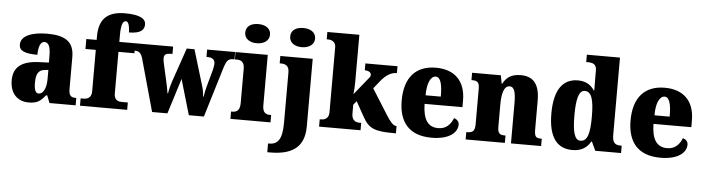

<svg xmlns="http://www.w3.org/2000/svg" viewBox="-55 -1035 5633 1536"><g transform="rotate(5 2761.0 -267.5)"><path d="M187 10C254 10 280 -7 322 -59H332L355 0H565V-59H561C519 -59 505 -75 505 -129V-382C505 -506 433 -551 289 -551C174 -551 78 -520 78 -445C78 -395 125 -376 225 -376C225 -447 244 -483 273 -483C306 -483 322 -449 322 -375V-322L246 -319C107 -314 38 -264 38 -155C38 -43 105 10 187 10ZM261 -68C236 -68 225 -98 225 -151C225 -220 242 -255 294 -260L323 -263V-191C323 -117 299 -68 261 -68Z M600 0H979V-59H928C907 -59 869 -66 869 -120V-456H997V-536H869V-589C869 -679 884 -705 908 -705C934 -705 939 -646 939 -618C1040 -618 1062 -654 1062 -694C1062 -727 1035 -768 896 -768C742 -768 687 -692 687 -565V-536H604V-456H687V-120C687 -66 644 -59 627 -59H600Z M1061 -424 1179 0H1302L1391 -284L1474 0H1595L1716 -399C1736 -462 1750 -477 1787 -477H1799V-536H1574V-477H1580C1621 -477 1642 -462 1642 -428C1642 -417 1638 -395 1634 -378L1596 -240C1588 -211 1584 -189 1579 -158H1575C1574 -179 1569 -211 1562 -235L1473 -530H1411L1316 -254C1307 -227 1297 -190 1293 -159H1289C1285 -189 1275 -235 1264 -283L1240 -390C1237 -405 1233 -424 1233 -435C1233 -468 1251 -477 1289 -477H1301V-536H991V-477H995C1031 -477 1047 -466 1061 -424Z M1965 -621C2019 -621 2065 -648 2065 -698C2065 -751 2019 -775 1965 -775C1909 -775 1866 -751 1866 -698C1866 -648 1909 -621 1965 -621ZM1808 0H2130V-59H2120C2085 -59 2061 -75 2061 -130V-536H1802V-477H1819C1853 -477 1879 -461 1879 -410V-133C1879 -76 1855 -59 1819 -59H1808Z M2327 -621C2380 -621 2427 -648 2427 -698C2427 -751 2380 -775 2327 -775C2270 -775 2227 -751 2227 -698C2227 -648 2270 -621 2327 -621ZM2125 240H2147C2307 240 2422 187 2422 8V-536H2162V-477H2166C2205 -477 2238 -468 2238 -411V-6C2238 129 2202 170 2132 170H2125Z M2520 0H2853V-59H2835C2819 -59 2777 -67 2777 -124V-198L2802 -229L2870 -107C2920 -19 2965 0 3124 0H3137V-59H3133C3110 -59 3085 -88 3050 -144L2925 -343L2971 -401C3019 -460 3060 -481 3103 -481V-536H2845V-481C2876 -481 2896 -467 2896 -450C2896 -446 2897 -437 2888 -427L2771 -282C2774 -299 2777 -345 2777 -379V-760H2520V-701H2534C2549 -701 2593 -694 2593 -644V-120C2593 -66 2550 -59 2534 -59H2520Z M3423 10C3574 10 3631 -55 3631 -113C3631 -138 3613 -155 3590 -162C3569 -110 3534 -71 3470 -71C3389 -71 3347 -128 3345 -255H3649V-309C3649 -467 3559 -551 3411 -551C3252 -551 3160 -454 3160 -266C3160 -91 3245 10 3423 10ZM3469 -324H3347C3347 -425 3376 -480 3416 -480C3453 -480 3470 -424 3469 -324Z M3697 0H4012V-59H4008C3967 -59 3949 -69 3949 -124V-303C3949 -382 3963 -454 4011 -454C4051 -454 4061 -405 4061 -320V0H4303V-59H4299C4257 -59 4244 -68 4244 -129V-359C4244 -493 4192 -551 4092 -551C4009 -551 3973 -514 3950 -470H3945L3933 -536H3702V-477H3706C3747 -477 3766 -468 3766 -413V-127C3766 -68 3743 -59 3701 -59H3697Z M4554 10C4627 10 4672 -21 4700 -71H4705L4738 0H4945V-59H4937C4891 -59 4870 -77 4870 -140V-760H4604V-701H4612C4653 -701 4687 -694 4687 -642V-593C4687 -554 4687 -510 4688 -480H4684C4657 -519 4620 -549 4551 -549C4432 -549 4362 -460 4362 -267C4362 -75 4432 10 4554 10ZM4612 -70C4565 -70 4547 -136 4547 -269C4547 -398 4565 -470 4613 -470C4670 -470 4687 -398 4687 -270C4687 -137 4670 -70 4612 -70Z M5261 10C5412 10 5469 -55 5469 -113C5469 -138 5451 -155 5428 -162C5407 -110 5372 -71 5308 -71C5227 -71 5185 -128 5183 -255H5487V-309C5487 -467 5397 -551 5249 -551C5090 -551 4998 -454 4998 -266C4998 -91 5083 10 5261 10ZM5307 -324H5185C5185 -425 5214 -480 5254 -480C5291 -480 5308 -424 5307 -324Z"/></g></svg>

Font: Noto Serif Sinhala SemiCondensed Black
Style: Regular
Weight: 900
Width: 4
Designer: Jelle Bosma - Monotype Design Team
Foundry: Monotype Imaging Inc.
Version: Version 2.007